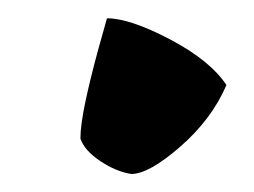

<svg xmlns="http://www.w3.org/2000/svg" viewBox="-20 -154 281 212"><path d="M125 38.1Q108.4 35.6 90.8 23.9Q73.2 12.2 68.8 -1Q68.8 -15.6 74.2 -41.3Q79.6 -66.9 88.6 -99.9Q97.7 -132.8 98.1 -133.8Q123.5 -133.8 168 -110.4Q212.4 -86.9 230 -60.1Q213.9 -22.5 179.2 7.8Q144.5 38.1 125 38.1Z"/></svg>

Font: Kaushan Script
Style: Regular
Weight: 400
Designer: Pablo Impallari
Foundry: Pablo Impallari
Version: Version 1.002